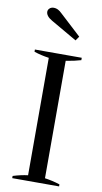

<svg xmlns="http://www.w3.org/2000/svg" viewBox="-102 -984 545 1029"><g transform="rotate(10 170.5 -469.0)"><path d="M107 -868C107 -868 249 -786 249 -786C249 -786 265 -809 265 -809C265 -809 149 -916 149 -916C134 -931 120 -938 105 -938C95 -938 87 -935 82 -930C76 -925 73 -918 73 -911C73 -896 84 -881 107 -868ZM43 -12C43 -12 43 0 43 0C43 0 298 0 298 0C298 0 298 -11 298 -11C271 -20 243 -26 216 -30C216 -30 216 -669 216 -669C248 -674 275 -680 298 -687C298 -687 298 -700 298 -700C298 -700 43 -700 43 -700C43 -700 43 -688 43 -688C69 -679 96 -673 124 -669C124 -669 124 -30 124 -30C99 -27 72 -21 43 -12Z"/></g></svg>

Font: BUSH 25 TRIRONG
Style: Regular
Weight: 400
Designer: Katatrad Team
Foundry: CadsonDemak